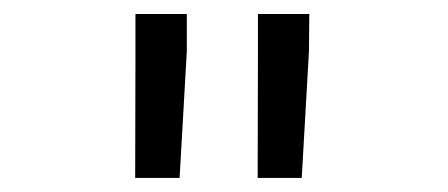

<svg xmlns="http://www.w3.org/2000/svg" viewBox="-20 -770 640 274"><path d="M246.6 -696.8V-750H173.3V-689L172.9 -516.1H236.3ZM420.9 -696.8 421.4 -750H348.1V-689L347.7 -516.1H410.6Z"/></svg>

Font: RobotoMono Nerd Font
Style: Regular
Weight: 400
Monospace: yes
Designer: Google
Version: Version 3.000;Nerd Fonts 3.2.1